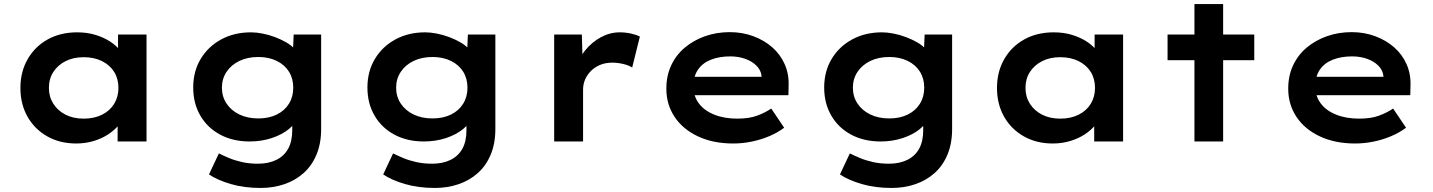

<svg xmlns="http://www.w3.org/2000/svg" viewBox="-20 -700 7092 950"><path d="M357 10Q276 10 213.5 -25.5Q151 -61 116 -123Q81 -185 81 -265Q81 -345 117 -407.5Q153 -470 216 -505Q279 -540 362 -540Q411 -540 452 -527.5Q493 -515 524 -495Q555 -475 574.5 -450Q594 -425 598 -401L564 -400V-529H705V0H562V-138L592 -133Q588 -107 568 -82Q548 -57 516.5 -36Q485 -15 444 -2.5Q403 10 357 10ZM394 -113Q446 -113 485 -132.5Q524 -152 545 -186.5Q566 -221 566 -265Q566 -310 545 -344Q524 -378 485 -397.5Q446 -417 394 -417Q343 -417 304.5 -397.5Q266 -378 244 -344Q222 -310 222 -265Q222 -221 244 -186.5Q266 -152 304.5 -132.5Q343 -113 394 -113Z M1270 230Q1188 230 1121.5 210.5Q1055 191 1014 163L1063 59Q1085 70 1113.5 82Q1142 94 1178 102Q1214 110 1256 110Q1309 110 1347.5 91Q1386 72 1406 35.5Q1426 -1 1426 -56V-126L1451 -121Q1444 -90 1410 -62Q1376 -34 1325 -17Q1274 0 1215 0Q1133 0 1070 -33.5Q1007 -67 971.5 -127.5Q936 -188 936 -267Q936 -347 973 -408.5Q1010 -470 1074.5 -505Q1139 -540 1222 -540Q1248 -540 1279 -534Q1310 -528 1340.5 -516.5Q1371 -505 1397 -490Q1423 -475 1439.5 -456Q1456 -437 1458 -416L1428 -408L1433 -529H1569V-62Q1569 10 1546 65Q1523 120 1482 156.5Q1441 193 1386.5 211.5Q1332 230 1270 230ZM1258 -114Q1310 -114 1349 -133Q1388 -152 1409.5 -186.5Q1431 -221 1431 -266Q1431 -311 1410 -345Q1389 -379 1349.5 -398.5Q1310 -418 1258 -418Q1205 -418 1164.5 -398.5Q1124 -379 1101 -344.5Q1078 -310 1078 -266Q1078 -222 1101 -187.5Q1124 -153 1164.5 -133.5Q1205 -114 1258 -114Z M2132 230Q2050 230 1983.5 210.5Q1917 191 1876 163L1925 59Q1947 70 1975.5 82Q2004 94 2040 102Q2076 110 2118 110Q2171 110 2209.5 91Q2248 72 2268 35.5Q2288 -1 2288 -56V-126L2313 -121Q2306 -90 2272 -62Q2238 -34 2187 -17Q2136 0 2077 0Q1995 0 1932 -33.5Q1869 -67 1833.5 -127.5Q1798 -188 1798 -267Q1798 -347 1835 -408.5Q1872 -470 1936.5 -505Q2001 -540 2084 -540Q2110 -540 2141 -534Q2172 -528 2202.5 -516.5Q2233 -505 2259 -490Q2285 -475 2301.5 -456Q2318 -437 2320 -416L2290 -408L2295 -529H2431V-62Q2431 10 2408 65Q2385 120 2344 156.5Q2303 193 2248.5 211.5Q2194 230 2132 230ZM2120 -114Q2172 -114 2211 -133Q2250 -152 2271.5 -186.5Q2293 -221 2293 -266Q2293 -311 2272 -345Q2251 -379 2211.5 -398.5Q2172 -418 2120 -418Q2067 -418 2026.5 -398.5Q1986 -379 1963 -344.5Q1940 -310 1940 -266Q1940 -222 1963 -187.5Q1986 -153 2026.5 -133.5Q2067 -114 2120 -114Z M2722 0V-529H2859L2864 -344L2829 -360Q2842 -410 2875.5 -451Q2909 -492 2953.5 -516Q2998 -540 3047 -540Q3075 -540 3102 -534Q3129 -528 3146 -519L3108 -366Q3091 -377 3063.5 -383.5Q3036 -390 3010 -390Q2976 -390 2949.5 -379Q2923 -368 2904 -349Q2885 -330 2875 -306.5Q2865 -283 2865 -257V0Z M3608 10Q3509 10 3434 -25Q3359 -60 3318 -121.5Q3277 -183 3277 -261Q3277 -325 3301 -376.5Q3325 -428 3368.5 -464.5Q3412 -501 3469 -521Q3526 -541 3591 -541Q3653 -541 3707 -521Q3761 -501 3801 -466Q3841 -431 3862.5 -382.5Q3884 -334 3882 -277L3881 -229H3378L3355 -320H3764L3748 -302V-324Q3745 -353 3723 -375Q3701 -397 3667 -409Q3633 -421 3593 -421Q3540 -421 3498.5 -405Q3457 -389 3434 -356Q3411 -323 3411 -272Q3411 -225 3437.5 -189Q3464 -153 3513.5 -133Q3563 -113 3628 -113Q3687 -113 3727 -128Q3767 -143 3796 -163L3860 -68Q3828 -44 3787 -26.5Q3746 -9 3700 0.5Q3654 10 3608 10Z M4392 230Q4310 230 4243.5 210.5Q4177 191 4136 163L4185 59Q4207 70 4235.5 82Q4264 94 4300 102Q4336 110 4378 110Q4431 110 4469.5 91Q4508 72 4528 35.5Q4548 -1 4548 -56V-126L4573 -121Q4566 -90 4532 -62Q4498 -34 4447 -17Q4396 0 4337 0Q4255 0 4192 -33.5Q4129 -67 4093.5 -127.5Q4058 -188 4058 -267Q4058 -347 4095 -408.5Q4132 -470 4196.5 -505Q4261 -540 4344 -540Q4370 -540 4401 -534Q4432 -528 4462.5 -516.5Q4493 -505 4519 -490Q4545 -475 4561.5 -456Q4578 -437 4580 -416L4550 -408L4555 -529H4691V-62Q4691 10 4668 65Q4645 120 4604 156.5Q4563 193 4508.5 211.5Q4454 230 4392 230ZM4380 -114Q4432 -114 4471 -133Q4510 -152 4531.5 -186.5Q4553 -221 4553 -266Q4553 -311 4532 -345Q4511 -379 4471.5 -398.5Q4432 -418 4380 -418Q4327 -418 4286.5 -398.5Q4246 -379 4223 -344.5Q4200 -310 4200 -266Q4200 -222 4223 -187.5Q4246 -153 4286.5 -133.5Q4327 -114 4380 -114Z M5189 10Q5108 10 5045.5 -25.5Q4983 -61 4948 -123Q4913 -185 4913 -265Q4913 -345 4949 -407.5Q4985 -470 5048 -505Q5111 -540 5194 -540Q5243 -540 5284 -527.5Q5325 -515 5356 -495Q5387 -475 5406.5 -450Q5426 -425 5430 -401L5396 -400V-529H5537V0H5394V-138L5424 -133Q5420 -107 5400 -82Q5380 -57 5348.5 -36Q5317 -15 5276 -2.5Q5235 10 5189 10ZM5226 -113Q5278 -113 5317 -132.5Q5356 -152 5377 -186.5Q5398 -221 5398 -265Q5398 -310 5377 -344Q5356 -378 5317 -397.5Q5278 -417 5226 -417Q5175 -417 5136.5 -397.5Q5098 -378 5076 -344Q5054 -310 5054 -265Q5054 -221 5076 -186.5Q5098 -152 5136.5 -132.5Q5175 -113 5226 -113Z M5890 0V-680H6032V0ZM5757 -402V-529H6186V-402Z M6685 10Q6586 10 6511 -25Q6436 -60 6395 -121.5Q6354 -183 6354 -261Q6354 -325 6378 -376.5Q6402 -428 6445.5 -464.5Q6489 -501 6546 -521Q6603 -541 6668 -541Q6730 -541 6784 -521Q6838 -501 6878 -466Q6918 -431 6939.5 -382.5Q6961 -334 6959 -277L6958 -229H6455L6432 -320H6841L6825 -302V-324Q6822 -353 6800 -375Q6778 -397 6744 -409Q6710 -421 6670 -421Q6617 -421 6575.5 -405Q6534 -389 6511 -356Q6488 -323 6488 -272Q6488 -225 6514.5 -189Q6541 -153 6590.5 -133Q6640 -113 6705 -113Q6764 -113 6804 -128Q6844 -143 6873 -163L6937 -68Q6905 -44 6864 -26.5Q6823 -9 6777 0.5Q6731 10 6685 10Z"/></svg>

Font: Lexend Giga SemiBold
Style: Regular
Weight: 600
Designer: Bonnie Shaver-Troup, Thomas Jockin
Foundry: Lexend
Version: Version 1.007